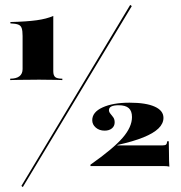

<svg xmlns="http://www.w3.org/2000/svg" viewBox="-20 -704 740 787"><path d="M21.8 -375.8V-381.5Q46.8 -381.5 59.7 -391.5Q72.6 -401.6 72.6 -421V-556.5Q72.6 -577.4 69 -588.3Q65.3 -599.2 54.8 -603.2Q44.4 -607.3 22.6 -608.1V-613.7Q89.5 -615.3 130.2 -621Q171 -626.6 198.4 -638.7V-412.1Q198.4 -394.4 206.5 -387.9Q214.5 -381.5 235.5 -381.5V-375.8Q228.2 -376.6 210.5 -376.6Q192.7 -376.6 173.4 -377Q154 -377.4 140.3 -377.4Q124.2 -377.4 100.4 -377Q76.6 -376.6 54.8 -376.6Q33.1 -376.6 21.8 -375.8ZM73.4 62.9 67.7 58.1 513.7 -683.9 520.2 -679ZM674.2 -21Q666.9 -23.4 649.2 -23.4H350.8V-29Q442.7 -93.5 481.9 -138.3Q521 -183.1 521 -224.2Q521 -249.2 507.7 -260.9Q494.4 -272.6 466.1 -272.6Q446.8 -272.6 436.7 -267.7Q426.6 -262.9 426.6 -252.4Q426.6 -245.2 432.3 -238.3Q437.9 -231.5 444 -223.4Q450 -215.3 450 -202.4Q450 -187.1 438.7 -177.8Q427.4 -168.5 408.9 -168.5Q387.1 -168.5 372.6 -181Q358.1 -193.5 358.1 -211.3Q358.1 -244.4 400.4 -263.7Q442.7 -283.1 511.3 -283.1Q578.2 -283.1 614.1 -266.9Q650 -250.8 650 -221Q650 -197.6 629.8 -177.8Q609.7 -158.1 568.1 -141.1Q526.6 -124.2 461.3 -109.7V-108.1H646.8Q657.3 -108.1 660.9 -111.7Q664.5 -115.3 665.3 -125H671.8Q672.6 -96.8 672.6 -77.4Q672.6 -58.1 673 -44.8Q673.4 -31.5 674.2 -21Z"/></svg>

Font: Playfair 144pt SemiExpanded Black
Style: Regular
Weight: 900
Width: 6
Designer: Claus Eggers Sørensen
Foundry: Claus Eggers Sørensen
Version: Version 2.203